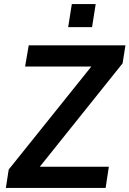

<svg xmlns="http://www.w3.org/2000/svg" viewBox="-20 -929 640 949"><path d="M9 0 23 -91 465 -642 467 -600H104L122 -705H600L586 -616L144 -64L142 -105H518L502 0ZM317 -795 335 -909H453L435 -795Z"/></svg>

Font: Nunito Sans 10pt SemiCondensed
Style: Bold Italic
Weight: 700
Width: 4
Italic angle: -9°
Designer: Vernon Adams
Foundry: Vernon Adams
Version: Version 3.101;gftools[0.9.27]